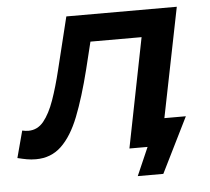

<svg xmlns="http://www.w3.org/2000/svg" viewBox="-96 -586 820 748"><g transform="rotate(-5 313.5 -212.0)"><path d="M413 110 461 0H390L475 -428H275L249 -322Q222 -214 193 -140.5Q164 -67 123.5 -28.5Q83 10 24 10Q5 10 -11.5 7Q-28 4 -48 -1L-20 -106Q-6 -103 4 -103Q40 -103 64 -132.5Q88 -162 106 -213Q124 -264 140 -330L190 -534H622L536 -106H620L513 110Z"/></g></svg>

Font: Montserrat SemiBold
Style: Italic
Weight: 600
Italic angle: -11.3°
Designer: Julieta Ulanovsky
Foundry: Julieta Ulanovsky
Version: Version 9.000; ttfautohint (v1.8.4.7-5d5b)